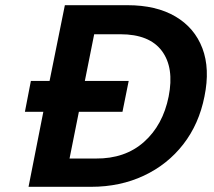

<svg xmlns="http://www.w3.org/2000/svg" viewBox="-20 -720 824 740"><path d="M99 -408H171L230 -700H471Q582 -700 656 -656.5Q730 -613 760 -534Q790 -455 768 -348Q747 -242 686.5 -164Q626 -86 534.5 -43Q443 0 331 0H90L147 -289H76ZM248 -109H349Q462 -108 535 -173Q608 -238 630 -348Q652 -459 604 -523.5Q556 -588 444 -588H343L307 -408H476L452 -289H284Z"/></svg>

Font: Albert Sans
Style: Bold Italic
Weight: 700
Italic angle: -11.25°
Designer: Andreas Rasmussen
Foundry: a.Foundry
Version: Version 1.025